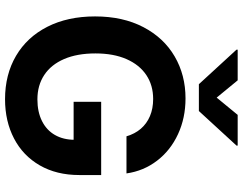

<svg xmlns="http://www.w3.org/2000/svg" viewBox="-122 -845 977 773"><g transform="rotate(90 366.5 -458.5)"><path d="M378.5 -586.6Q323.7 -586.6 282.5 -559.3Q241.2 -531.9 218.1 -479.6Q195.1 -427.3 195.1 -354.4Q195.1 -280.5 217.7 -228.1Q240.3 -175.6 282 -148.1Q323.7 -120.6 380.1 -120.6Q430.6 -120.6 467.4 -139.1Q504.2 -157.5 523.5 -191.3Q542.8 -225.1 542.8 -270.7L572.9 -266.4H389.8V-377.3H684.7V-288.9Q684.7 -197.9 645.8 -130.2Q606.9 -62.6 537.6 -26.5Q468.3 9.7 379.3 9.7Q280.3 9.7 204.9 -34.5Q129.5 -78.7 87.8 -160.6Q46.1 -242.5 46.1 -352.8Q46.1 -464.7 89.2 -547.2Q132.3 -629.6 207.2 -673.2Q282.1 -716.9 376.1 -716.9Q454.8 -716.9 520.1 -686.7Q585.5 -656.5 626.9 -602.4Q668.4 -548.3 678.2 -479.2H528.8Q519 -512.8 498.5 -536.8Q477.9 -560.8 447.5 -573.7Q417.1 -586.6 378.5 -586.6ZM373 -842.3 442.5 -926.9H566.1V-922.2L427 -770.7H319L179.9 -922.2V-926.9H303.5Z"/></g></svg>

Font: Pretendard Variable
Style: Regular
Weight: 400
Designer: Base glyphs from Inter by Rasmus Andersson; Hangul glyphs from Noto Sans CJK(Source Han Sans) by Jang Soo-young and Kang
Foundry: Kil Hyung-jin
Version: Version 1.100;FEAKit 1.0